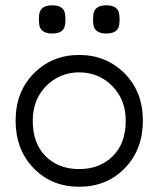

<svg xmlns="http://www.w3.org/2000/svg" viewBox="-20 -690 600 727"><path d="M104 -232.9Q104 -146.5 153.1 -98.1Q202.1 -49.8 279.8 -49.8Q357.4 -49.8 406.7 -98.4Q456.1 -147 456.1 -232.9Q456.1 -313 404.8 -364.5Q353.5 -416 279.8 -416Q206.1 -416 155 -364.5Q104 -313 104 -232.9ZM39.1 -232.9Q39.1 -342.8 108.4 -412.4Q177.7 -481.9 279.8 -481.9Q381.8 -481.9 451.4 -412.4Q521 -342.8 521 -232.9Q521 -123.5 452.6 -53.2Q384.3 17.1 279.8 17.1Q175.3 17.1 107.2 -53.2Q39.1 -123.5 39.1 -232.9ZM127.9 -603Q126.5 -616.2 127.9 -629.9Q129.4 -669.9 178.2 -669.9Q225.6 -669.9 227.1 -629.9Q228.5 -616.2 227.1 -603Q225.6 -563 178.2 -563Q129.4 -563 127.9 -603ZM333 -603Q331.5 -616.2 333 -629.9Q334.5 -669.9 382.8 -669.9Q430.7 -669.9 432.1 -629.9Q433.6 -616.2 432.1 -603Q430.7 -563 382.8 -563Q334.5 -563 333 -603Z"/></svg>

Font: Kreadon
Style: Regular
Weight: 400
Designer: kohakuno
Foundry: StudioGnu
Version: Version 1.000;Glyphs 3.1.2 (3151)